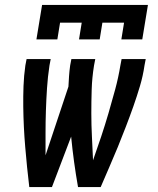

<svg xmlns="http://www.w3.org/2000/svg" viewBox="-20 -760 640 780"><path d="M99 0Q94 -40 90 -81Q86 -122 82.5 -162.5Q79 -203 77 -244.5Q75 -286 74.5 -327Q74 -368 75.5 -410Q77 -452 83 -494L88 -520H186L181 -494Q174 -448 171 -402Q168 -356 166.5 -310.5Q165 -265 165 -219.5Q165 -174 165 -129L258 -408Q259 -430 260.5 -451Q262 -472 265 -494L270 -520H367L362 -494Q354 -445 352.5 -396.5Q351 -348 351 -300Q351 -252 353.5 -204Q356 -156 358 -108V-109Q375 -157 391 -205Q407 -253 421 -301Q435 -349 448 -397Q461 -445 469 -494L474 -520H572L567 -494Q561 -452 548.5 -410Q536 -368 521.5 -327Q507 -286 491 -244.5Q475 -203 458.5 -162.5Q442 -122 424 -81Q406 -40 389 0H297Q288 -51 281 -102Q274 -153 269 -205L191 0ZM128 -600 151 -740H581L558 -600H473L484 -668H396L385 -600H301L312 -668H224L213 -600Z"/></svg>

Font: Iosevka SmBd Ex Obl
Style: Regular
Weight: 600
Width: 7
Italic angle: -9°
Monospace: yes
Designer: Belleve Invis
Foundry: Belleve Invis
Version: Version 32.5.0; ttfautohint (v1.8.4)